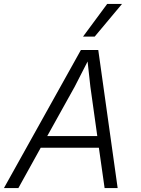

<svg xmlns="http://www.w3.org/2000/svg" viewBox="-41 -951 711 971"><path d="M456 -698 554 0H488L459 -204H165L52 0H-21L368 -698ZM451 -263 416 -513 402 -640 337 -513 198 -263ZM501 -931H576L438 -766H379Z"/></svg>

Font: Azeret Mono Light
Style: Italic
Weight: 300
Italic angle: -12°
Designer: Martin Vácha
Foundry: Displaay
Version: Version 1.000; Glyphs 3.0.3, build 3074